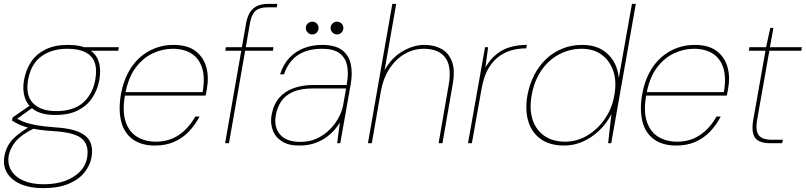

<svg xmlns="http://www.w3.org/2000/svg" viewBox="-50 -740 4163 992"><path d="M171 232Q105 232 57.5 211.5Q10 191 -13 154Q-36 117 -27 66Q-21 35 -7 10Q7 -15 35 -38.5Q63 -62 108 -89L128 -78Q60 -44 31.5 -10Q3 24 -5 64Q-12 108 8.5 141.5Q29 175 72 193.5Q115 212 174 212Q269 212 329.5 173.5Q390 135 400 75Q411 11 375 -22Q339 -55 233 -62Q182 -65 146 -70.5Q110 -76 85 -83.5Q60 -91 43 -99.5Q26 -108 12 -117L15 -133L109 -198L129 -191L28 -119L24 -133Q37 -128 50.5 -120.5Q64 -113 85 -106Q106 -99 142 -92.5Q178 -86 237 -82Q316 -77 359 -57.5Q402 -38 416.5 -5.5Q431 27 423 72Q416 113 387 150Q358 187 305 209.5Q252 232 171 232ZM236 -146Q169 -146 130.5 -170Q92 -194 78.5 -235Q65 -276 74 -326Q84 -381 111.5 -421.5Q139 -462 186 -485Q233 -508 300 -508Q370 -508 408.5 -485Q447 -462 460 -421.5Q473 -381 463 -326Q454 -276 427 -235Q400 -194 353 -170Q306 -146 236 -146ZM240 -166Q330 -166 379.5 -210Q429 -254 442 -327Q457 -410 420 -449Q383 -488 297 -488Q218 -488 164 -449Q110 -410 95 -327Q81 -247 121 -206.5Q161 -166 240 -166ZM390 -478 384 -496H564L561 -478Z M751 12Q680 12 635.5 -20.5Q591 -53 576 -113Q561 -173 575 -254Q586 -314 610.5 -361.5Q635 -409 671 -441.5Q707 -474 751.5 -491Q796 -508 846 -508Q919 -508 960.5 -476Q1002 -444 1016 -392.5Q1030 -341 1019 -282Q1018 -272 1016 -264.5Q1014 -257 1012 -246H585L588 -264H997Q1010 -340 994 -389.5Q978 -439 939 -463.5Q900 -488 842 -488Q790 -488 739.5 -464.5Q689 -441 651 -390.5Q613 -340 598 -259L596 -250Q581 -165 599 -111.5Q617 -58 658.5 -33Q700 -8 755 -8Q823 -8 874 -42.5Q925 -77 959 -138H981Q958 -94 925.5 -60Q893 -26 849.5 -7Q806 12 751 12Z M1113 0 1222 -623Q1228 -653 1240.5 -674.5Q1253 -696 1276.5 -708Q1300 -720 1337 -720H1383L1380 -702H1330Q1291 -702 1270.5 -684Q1250 -666 1242 -623L1133 0ZM1114 -478 1117 -496H1363L1360 -478Z M1495 12Q1440 12 1406 -10Q1372 -32 1359 -68Q1346 -104 1353 -145Q1363 -200 1392 -234Q1421 -268 1467 -284.5Q1513 -301 1571 -301H1741Q1752 -359 1743.5 -400.5Q1735 -442 1704 -465Q1673 -488 1615 -488Q1539 -488 1490 -456Q1441 -424 1417 -356H1397Q1414 -409 1446.5 -442.5Q1479 -476 1522 -492Q1565 -508 1613 -508Q1682 -508 1717.5 -481Q1753 -454 1762.5 -408Q1772 -362 1762 -305L1708 0H1692L1706 -107Q1698 -93 1681.5 -73Q1665 -53 1639.5 -33.5Q1614 -14 1578.5 -1Q1543 12 1495 12ZM1502 -7Q1551 -7 1589.5 -25.5Q1628 -44 1656 -73Q1684 -102 1701 -135Q1718 -168 1723 -197L1738 -283H1568Q1502 -283 1462 -264.5Q1422 -246 1402 -215Q1382 -184 1375 -145Q1364 -84 1396.5 -45.5Q1429 -7 1502 -7ZM1563 -562Q1550 -562 1540 -572Q1530 -582 1530 -595Q1530 -609 1540 -618.5Q1550 -628 1563 -628Q1577 -628 1586.5 -618.5Q1596 -609 1596 -595Q1596 -582 1586.5 -572Q1577 -562 1563 -562ZM1691 -562Q1678 -562 1668 -572Q1658 -582 1658 -595Q1658 -609 1668 -618.5Q1678 -628 1691 -628Q1705 -628 1714.5 -618.5Q1724 -609 1724 -595Q1724 -582 1714.5 -572Q1705 -562 1691 -562Z M1851 0 1977 -720H1997L1937 -377Q1973 -442 2030 -475Q2087 -508 2142 -508Q2193 -508 2230.5 -487.5Q2268 -467 2285 -422.5Q2302 -378 2289 -305L2236 0H2216L2268 -300Q2285 -396 2251 -442Q2217 -488 2139 -488Q2088 -488 2042 -462Q1996 -436 1963 -386.5Q1930 -337 1917 -264L1871 0Z M2368 0 2456 -496H2472L2458 -392Q2484 -435 2516 -460.5Q2548 -486 2587 -497Q2626 -508 2672 -508L2669 -490H2663Q2636 -490 2602 -482.5Q2568 -475 2535 -453.5Q2502 -432 2476 -390.5Q2450 -349 2438 -281L2388 0Z M2865 12Q2791 12 2744 -21.5Q2697 -55 2679.5 -113.5Q2662 -172 2675 -247Q2685 -303 2709.5 -351Q2734 -399 2770.5 -434Q2807 -469 2854.5 -488.5Q2902 -508 2959 -508Q3041 -508 3090.5 -460.5Q3140 -413 3147 -337L3215 -720H3235L3108 0H3092L3109 -151Q3085 -103 3047 -66.5Q3009 -30 2962.5 -9Q2916 12 2865 12ZM2869 -8Q2931 -8 2984.5 -40Q3038 -72 3075.5 -126.5Q3113 -181 3124 -248Q3137 -318 3119 -372Q3101 -426 3059 -457Q3017 -488 2956 -488Q2893 -488 2838.5 -459Q2784 -430 2747 -376Q2710 -322 2697 -248Q2684 -175 2702 -121Q2720 -67 2763.5 -37.5Q2807 -8 2869 -8Z M3444 12Q3373 12 3328.5 -20.5Q3284 -53 3269 -113Q3254 -173 3268 -254Q3279 -314 3303.5 -361.5Q3328 -409 3364 -441.5Q3400 -474 3444.5 -491Q3489 -508 3539 -508Q3612 -508 3653.5 -476Q3695 -444 3709 -392.5Q3723 -341 3712 -282Q3711 -272 3709 -264.5Q3707 -257 3705 -246H3278L3281 -264H3690Q3703 -340 3687 -389.5Q3671 -439 3632 -463.5Q3593 -488 3535 -488Q3483 -488 3432.5 -464.5Q3382 -441 3344 -390.5Q3306 -340 3291 -259L3289 -250Q3274 -165 3292 -111.5Q3310 -58 3351.5 -33Q3393 -8 3448 -8Q3516 -8 3567 -42.5Q3618 -77 3652 -138H3674Q3651 -94 3618.5 -60Q3586 -26 3542.5 -7Q3499 12 3444 12Z M3930 0Q3894 0 3871.5 -11Q3849 -22 3841.5 -49Q3834 -76 3842 -122L3905 -478H3819L3822 -496H3908L3930 -596H3946L3928 -496H4093L4090 -478H3925L3862 -122Q3852 -67 3869.5 -42.5Q3887 -18 3937 -18H3995L3991 0Z"/></svg>

Font: DM Sans 24pt Thin
Style: Italic
Weight: 250
Italic angle: -10°
Designer: Colophon Foundry, Jonny Pinhorn
Foundry: Colophon Foundry
Version: Version 4.004;gftools[0.9.30]